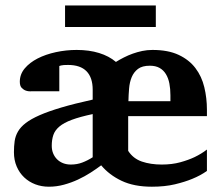

<svg xmlns="http://www.w3.org/2000/svg" viewBox="-20 -687 827 719"><path d="M327.1 -259.8Q278.8 -249.5 248.8 -238.3Q218.8 -227.1 202.1 -212.9Q185.5 -198.7 179.7 -181.2Q173.8 -163.6 173.8 -141.1Q173.8 -125.5 179 -112.8Q184.1 -100.1 193.6 -90.6Q203.1 -81.1 216.3 -75.9Q229.5 -70.8 245.1 -70.8Q268.6 -70.8 288.3 -78.4Q308.1 -85.9 327.1 -98.1ZM618.2 -330.1Q618.2 -354 614.3 -374.3Q610.4 -394.5 601.3 -409.4Q592.3 -424.3 577.6 -432.6Q563 -440.9 541 -440.9Q512.7 -440.9 496.8 -429Q481 -417 473.1 -397.9Q465.3 -378.9 463.4 -355.2Q461.4 -331.5 460.9 -308.1H618.2ZM754.9 -46.9Q731 -29.8 699.7 -17.1Q672.9 -5.9 635 3.2Q597.2 12.2 548.8 12.2Q481.9 12.2 435.5 -9.8Q389.2 -31.7 358.9 -67.9Q341.3 -54.7 319.3 -40.5Q297.4 -26.4 272.2 -14.6Q247.1 -2.9 219.5 4.6Q191.9 12.2 163.1 12.2Q135.7 12.2 112.1 3.2Q88.4 -5.9 70.6 -22.7Q52.7 -39.6 42.5 -63.5Q32.2 -87.4 32.2 -117.2Q32.2 -139.6 34.9 -158.7Q37.6 -177.7 47.4 -194.6Q57.1 -211.4 76.4 -226.3Q95.7 -241.2 128.4 -255.6Q161.1 -270 209.7 -284.4Q258.3 -298.8 327.1 -314V-351.1Q327.1 -396.5 304 -420.2Q280.8 -443.8 234.9 -443.8Q225.1 -443.8 219 -443.4Q212.9 -442.9 209 -441.9Q204.6 -440.9 202.1 -439.9V-345.2H99.1Q86.4 -344.2 76.7 -347.7Q68.4 -350.6 61.3 -357.9Q54.2 -365.2 54.2 -380.9Q54.2 -408.7 72.5 -430.7Q90.8 -452.6 120.8 -468Q150.9 -483.4 189.2 -491.7Q227.5 -500 267.1 -500Q314 -500 351.1 -488.5Q388.2 -477.1 414.1 -455.1Q428.2 -463.9 444.1 -471.9Q460 -480 477.1 -486.1Q494.1 -492.2 512.5 -496.1Q530.8 -500 550.8 -500Q609.9 -500 649.2 -481.4Q688.5 -462.9 711.9 -431.9Q735.4 -400.9 745.1 -360.4Q754.9 -319.8 754.9 -275.9V-252H460V-122.1Q478.5 -93.3 511.2 -82Q543.9 -70.8 585.9 -70.8Q624 -70.8 655 -79.3Q686 -87.9 708.5 -98.6Q734.9 -111.3 754.9 -127ZM223.6 -585.9V-666.5H563.5V-585.9Z"/></svg>

Font: Charis SIL Phon
Style: Bold
Weight: 700
Foundry: SIL International
Version: Version 5.000